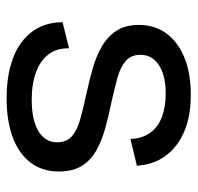

<svg xmlns="http://www.w3.org/2000/svg" viewBox="-28 -542 583 566"><g transform="rotate(90 263.0 -258.5)"><path d="M269 13Q215 13 173.5 1.5Q132 -10 103.5 -31.5Q75 -53 60 -83.5Q45 -114 45 -152L122 -171Q121 -136 139 -111.5Q157 -87 191.5 -74Q226 -61 274 -61Q334 -61 366.5 -81Q399 -101 399 -136Q399 -164 381 -179.5Q363 -195 331 -204Q299 -213 257 -222Q220 -230 184 -240Q148 -250 118.5 -266.5Q89 -283 71 -309.5Q53 -336 53 -377Q53 -424 78 -458Q103 -492 149 -511Q195 -530 259 -530Q322 -530 367.5 -510.5Q413 -491 439 -455.5Q465 -420 468 -371L389 -352Q388 -386 371.5 -409.5Q355 -433 325 -444.5Q295 -456 255 -456Q202 -456 171.5 -436Q141 -416 141 -381Q141 -354 159.5 -338Q178 -322 209.5 -313.5Q241 -305 281 -296Q320 -288 356.5 -278Q393 -268 422 -252Q451 -236 468 -209.5Q485 -183 485 -141Q485 -91 458 -56.5Q431 -22 383 -4.5Q335 13 269 13Z"/></g></svg>

Font: Bricolage Grotesque 48pt Condensed ExtraBold
Style: Regular
Weight: 400
Version: Version 1.000;gftools[0.9.30]